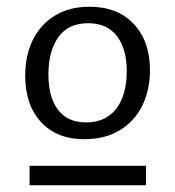

<svg xmlns="http://www.w3.org/2000/svg" viewBox="-20 -727 521 571"><path d="M231 -313Q149 -313 102 -364Q55 -415 55 -502Q55 -563 78 -609Q101 -655 144 -681Q187 -707 246 -707Q330 -707 378 -655.5Q426 -604 426 -519Q426 -459 403 -412.5Q380 -366 336 -339.5Q292 -313 231 -313ZM68 -176V-234H414V-176ZM236 -363Q276 -363 303 -382Q330 -401 343.5 -435.5Q357 -470 357 -515Q357 -582 327.5 -620Q298 -658 242 -658Q183 -658 153.5 -616.5Q124 -575 124 -506Q124 -438 152.5 -400.5Q181 -363 236 -363Z"/></svg>

Font: Bitter Thin
Style: Regular
Weight: 400
Version: Version 3.021